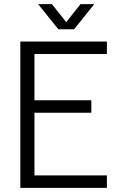

<svg xmlns="http://www.w3.org/2000/svg" viewBox="-20 -905 569 925"><path d="M78 0V-705H495V-645H129L146 -662V-42L129 -60H495V0ZM120 -362V-422H420V-362ZM261 -764 164 -885H230L317 -776H281L368 -885H434L337 -764Z"/></svg>

Font: TikTok Sans 24pt Light
Style: Regular
Weight: 300
Version: Version 4.000